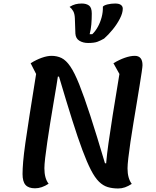

<svg xmlns="http://www.w3.org/2000/svg" viewBox="-20 -1043 884 1090"><path d="M651 27Q618 27 591.5 19Q565 11 542 -11.5Q519 -34 496.5 -77.5Q474 -121 448 -190.5Q422 -260 389.5 -363Q357 -466 315 -608H268L272 -726Q304 -726 329.5 -713.5Q355 -701 379 -666Q403 -631 430 -563.5Q457 -496 492.5 -387Q528 -278 576 -116L652 -115ZM179 26Q142 26 125 7Q108 -12 108 -55Q108 -84 111.5 -125.5Q115 -167 124 -231Q133 -295 148 -390.5Q163 -486 185 -623L154 -684Q186 -704 217 -715Q248 -726 273 -726Q317 -726 317 -673Q317 -665 312.5 -634Q308 -603 300.5 -557Q293 -511 283.5 -456Q274 -401 265 -344.5Q256 -288 248.5 -237Q241 -186 236.5 -147Q232 -108 232 -88Q232 -59 238 -37Q244 -15 256 0Q217 26 179 26ZM651 27Q614 27 597 7.5Q580 -12 580 -55Q580 -84 583.5 -125.5Q587 -167 596 -231Q605 -295 620 -390.5Q635 -486 658 -623L624 -684Q657 -704 688.5 -715Q720 -726 745 -726Q789 -726 789 -673Q789 -665 784.5 -634Q780 -603 772.5 -557Q765 -511 756 -456Q747 -401 737.5 -344.5Q728 -288 720.5 -236.5Q713 -185 708.5 -146Q704 -107 704 -87Q704 -59 710 -37Q716 -15 728 1Q708 14 689.5 20.5Q671 27 651 27ZM480 -799Q452 -799 431 -811.5Q410 -824 408 -852L405 -939Q404 -965 395.5 -980Q387 -995 375 -1004Q393 -1015 409 -1019Q425 -1023 444 -1023Q470 -1023 485.5 -1011.5Q501 -1000 501 -966Q501 -934 498.5 -904.5Q496 -875 489 -849H504Q521 -865 535 -890Q549 -915 557 -945Q565 -975 564 -1005Q570 -1013 590.5 -1018Q611 -1023 634 -1023Q656 -1023 666.5 -1015Q677 -1007 677 -994Q677 -969 660.5 -937Q644 -905 619.5 -875Q595 -845 571 -824Q552 -813 533.5 -806Q515 -799 480 -799Z"/></svg>

Font: Lemonada
Style: Regular
Weight: 400
Designer: Mohamed Gaber (Arabic), Eduardo Tunni (Latin)
Foundry: Kief Type Foundry
Version: Version 4.005